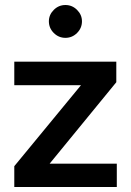

<svg xmlns="http://www.w3.org/2000/svg" viewBox="-20 -746 523 766"><path d="M37 0V-83L303 -406H37V-500H444V-418L178 -93H446V0ZM241 -595Q214 -595 194.5 -614.5Q175 -634 175 -661Q175 -687 194.5 -706.5Q214 -726 241 -726Q268 -726 287.5 -706.5Q307 -687 307 -661Q307 -634 287.5 -614.5Q268 -595 241 -595Z"/></svg>

Font: Figtree SemiBold
Style: Regular
Weight: 600
Designer: Erik Kennedy
Foundry: Erik Kennedy
Version: Version 2.001; ttfautohint (v1.8.4.7-5d5b);gftools[0.9.27]